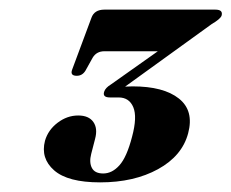

<svg xmlns="http://www.w3.org/2000/svg" viewBox="-20 -720 481 399"><path d="M371 -443Q358.5 -396 308.5 -368.5Q258.5 -341 188 -341Q121 -341 92.5 -366Q64 -391 73.5 -427.5Q80 -450 99.8 -465Q119.5 -480 142.5 -480Q164.5 -480 174 -466.5Q183.5 -453 177.5 -431L169.5 -400Q165 -382.5 171 -371Q177 -359.5 194.5 -359.5Q213 -359.5 228.2 -376.5Q243.5 -393.5 254.5 -436Q265.5 -477 257 -497.2Q248.5 -517.5 226.5 -517.5H208.5Q192.5 -517.5 196.5 -529.5Q199 -537.5 210.5 -544.5L308 -613.5H197Q180.5 -613.5 172.5 -600L157.5 -573Q151 -562.5 139.5 -562.5Q125 -562.5 130 -575.5L170 -683Q176 -700 197 -700H427.5Q444 -700 440.5 -687.5Q438 -680.5 420 -670L240 -540Q248 -540.5 255.5 -540.5Q320 -540.5 351.8 -515.2Q383.5 -490 371 -443Z"/></svg>

Font: Fraunces 72pt
Style: Bold Italic
Weight: 700
Italic angle: -16°
Version: Version 1.000;[b76b70a41]